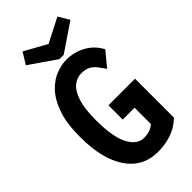

<svg xmlns="http://www.w3.org/2000/svg" viewBox="-256 -877 950 950"><g transform="rotate(-45 219.0 -402.0)"><path d="M242 11Q136 11 78 -74.5Q20 -160 20 -309Q19 -408 41.5 -471Q64 -534 98.5 -569.5Q133 -605 171.5 -619Q210 -633 242 -633Q297 -633 343.5 -607Q390 -581 415 -533L353 -458Q341 -474 329 -491.5Q317 -509 298 -521Q279 -533 246 -533Q216 -533 190.5 -512.5Q165 -492 149.5 -445Q134 -398 134 -319Q134 -199 164 -143Q194 -87 241 -87Q261 -87 279 -92.5Q297 -98 313 -112V-226H230V-326H416V-53Q377 -17 332.5 -3Q288 11 242 11ZM362 -815 396 -758 250 -659H220L81 -755L118 -815L235 -750Z"/></g></svg>

Font: Inconsolata SemiCondensed ExtraBold
Style: Regular
Weight: 800
Width: 4
Monospace: yes
Designer: Raph Levien, Cyreal, Brenton Simpson
Foundry: Raph Levien, Cyreal, Google
Version: Version 3.100; ttfautohint (v1.8.4.7-5d5b)